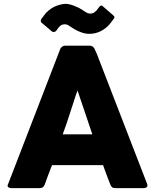

<svg xmlns="http://www.w3.org/2000/svg" viewBox="-20 -980 806 1000"><path d="M293 -722.7Q293.9 -725.6 295.9 -729.5Q298.8 -733.4 302.7 -736.3Q306.6 -739.3 311.5 -741.2Q316.4 -742.2 320.3 -742.2Q362.3 -742.2 448.2 -742.2Q456.1 -742.2 462.9 -737.3Q468.8 -732.4 471.7 -727.5Q475.6 -718.8 484.4 -699.2Q549.8 -530.3 746.1 -22.5Q748 -17.6 748 -14.6Q748 -9.8 745.1 -5.9Q739.3 0 725.6 0Q677.7 0 582 0Q571.3 0 564.5 -3.9Q558.6 -8.8 554.7 -18.6Q544.9 -43.9 535.2 -69.3Q526.4 -94.7 516.6 -120.1Q427.7 -120.1 251 -120.1Q241.2 -94.7 231.4 -69.3Q221.7 -43.9 212.9 -18.6Q206.1 0 186.5 0Q137.7 0 39.1 0Q30.3 0 23.4 -4.9Q19.5 -7.8 19.5 -12.7Q19.5 -15.6 21.5 -19.5Q112.3 -253.9 293 -722.7ZM383.8 -508.8Q374 -483.4 365.2 -454.1Q355.5 -424.8 345.7 -394.5Q335.9 -364.3 326.2 -335Q316.4 -305.7 306.6 -280.3Q358.4 -280.3 460.9 -280.3Q441.4 -337.9 383.8 -508.8ZM210 -900.4Q218.8 -914.1 232.4 -924.8Q245.1 -935.5 259.8 -943.4Q275.4 -951.2 291 -955.1Q306.6 -960 323.2 -960Q332 -960 342.8 -957Q352.5 -955.1 365.2 -950.2Q377.9 -945.3 393.6 -937.5Q409.2 -928.7 427.7 -916Q433.6 -913.1 438.5 -911.1Q444.3 -909.2 450.2 -909.2Q460.9 -909.2 467.8 -913.1Q474.6 -918 481.4 -923.8Q486.3 -930.7 497.1 -944.3Q502 -950.2 506.8 -951.2Q512.7 -951.2 516.6 -946.3Q534.2 -931.6 568.4 -901.4Q574.2 -896.5 576.2 -891.6Q577.1 -887.7 572.3 -881.8Q567.4 -875 557.6 -862.3Q537.1 -835 507.8 -819.3Q478.5 -803.7 445.3 -803.7Q425.8 -803.7 406.2 -810.5Q385.7 -817.4 367.2 -828.1Q358.4 -834 339.8 -845.7Q335 -849.6 329.1 -851.6Q324.2 -853.5 317.4 -853.5Q307.6 -853.5 299.8 -849.6Q293 -845.7 287.1 -838.9Q282.2 -832 272.5 -819.3Q268.6 -814.5 261.7 -813.5Q253.9 -812.5 249 -817.4Q232.4 -831.1 198.2 -860.4Q195.3 -863.3 193.4 -865.2Q192.4 -867.2 192.4 -872.1Q192.4 -872.1 192.4 -874Q192.4 -876 194.3 -878.9Q196.3 -881.8 199.2 -886.7Q203.1 -891.6 210 -900.4Z"/></svg>

Font: Cocogoose
Style: Regular
Weight: 400
Designer: Cosimo Lorenzo Pancini
Version: Version 1.000